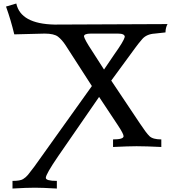

<svg xmlns="http://www.w3.org/2000/svg" viewBox="-20 -839 1031 1103"><path d="M577.6 -439.5 637.2 -527.3Q691.9 -604 696.8 -627Q696.8 -646 657.7 -646H502.4Q462.4 -646 462.4 -629.9Q467.3 -609.4 506.8 -549.8ZM306.6 244.1Q221.7 239.3 180.7 239.3Q132.8 239.3 51.8 244.1V200.2Q96.2 200.2 112.5 189.9Q128.9 179.7 140.4 165.8Q151.9 151.9 176.8 118.7L507.8 -344.7L356.4 -579.6Q335.9 -610.8 313.2 -628.4Q290.5 -646 236.3 -646Q168.9 -645 62 -641.6Q42.5 -723.6 14.6 -801.3L73.7 -818.8Q98.6 -702.1 293 -697.8Q478.5 -697.8 942.4 -700.7Q931.2 -680.7 930.7 -652.8L869.1 -646Q821.8 -643.1 797.1 -614.5Q772.5 -585.9 758.3 -565.9Q742.2 -542.5 619.1 -376L782.7 -131.3Q819.3 -75.7 838.6 -56.9Q857.9 -38.1 906.7 -38.1V5.4Q818.4 1 764.6 1Q719.7 1 629.4 5.4V-38.1Q689.9 -38.1 689.9 -56.6Q689.9 -69.8 658.7 -117.2L549.3 -282.2L314 58.6Q243.2 162.1 243.2 182.6Q243.2 200.2 306.6 200.2Z"/></svg>

Font: Kelvinch
Style: Bold
Weight: 700
Designer: Paul James Miller
Foundry: High-Logic / Made with FontCreator
Version: Version 3.501;March 28, 2021;FontCreator 13.0.0.2683 64-bit